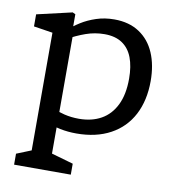

<svg xmlns="http://www.w3.org/2000/svg" viewBox="-82 -600 784 872"><g transform="rotate(10 310.0 -164.5)"><path d="M41.2 149.5 128.8 114.2 108.7 152.8V-448.3L134.8 -416.3L21.2 -434V-489.7L183.3 -527.2L196.5 -521V-437.3L202 -430.3V155.7L179.7 114.2L302.7 149.5V200H41.2ZM143.7 -16V-92.8Q148.2 -90.8 158.8 -86.5Q195.7 -71.7 227.2 -64Q258.8 -56.3 294.5 -56.3Q353.3 -56.3 396.7 -80.5Q440 -104.7 463.9 -153.5Q487.8 -202.3 487.8 -274.5Q487.8 -332 472.4 -372.1Q457 -412.2 425 -433.6Q393 -455 343.7 -455Q299.3 -455 257.7 -440.3Q216 -425.7 170.2 -400L166.8 -441.8Q194.3 -465.5 224.2 -484.3Q254.2 -503.2 292.6 -515.9Q331 -528.7 375.7 -528.7Q444 -528.7 491.3 -497.3Q538.7 -466 562.4 -410.4Q586.2 -354.8 586.2 -281.3Q586.2 -192 551.8 -125.9Q517.3 -59.8 451.6 -24.2Q385.8 11.5 294.5 11.5Q255.5 11.5 219.8 4.2Q184 -3.2 143.7 -16Z"/></g></svg>

Font: Monaspace Xenon Var ExtraLight
Style: Regular
Weight: 200
Designer: Riley Cran and the Lettermatic Team
Version: Version 1.200 (Monaspace Xenon Var)